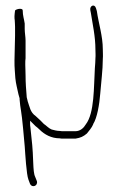

<svg xmlns="http://www.w3.org/2000/svg" viewBox="-20 -477 421 676"><path d="M31 -265C31 -252 31 -240 32 -230L34 -202C36 -181 41 -165 45 -145L49 -131V-127C50 -112 52 -99 54 -87C58 -66 65 15 67 38C69 65 73 137 80 155L86 171C93 185 114 178 110 161L104 146C99 136 98 119 97 96C95 39 93 29 87 -29C86 -33 86 -37 86 -40V-52L105 -33C109 -30 114 -26 119 -21C137 -3 161 10 190 10C193 11 198 11 203 11H246C264 8 273 4 286 -7C293 -16 303 -27 308 -39V-40C322 -62 330 -109 333 -148C336 -188 342 -230 342 -270C343 -280 342 -292 342 -303C342 -350 327 -395 321 -438L318 -448C313 -465 295 -457 298 -441L300 -431C306 -391 316 -350 316 -301C316 -291 317 -283 316 -272C316 -261 315 -250 314 -237C310 -171 313 -79 282 -39C275 -27 263 -15 245 -15H204C199 -15 196 -15 190 -16C180 -16 170 -19 162 -21C152 -25 145 -33 137 -39H136C122 -53 123 -53 106 -68C86 -82 85 -100 77 -122V-123L74 -135V-136C72 -162 70 -184 70 -212C70 -226 69 -239 69 -249C69 -259 69 -266 70 -272V-334C70 -347 67 -362 67 -375V-394C65 -409 60 -422 60 -440C60 -444 57 -446 50 -446C42 -446 34 -442 33 -440C32 -432 31 -424 31 -420C31 -415 31 -409 32 -405V-404C32 -400 33 -392 33 -383V-351C33 -325 31 -290 31 -265ZM106 -73Z"/></svg>

Font: Stray Cat
Style: LtCn
Weight: 300
Version: Version 1.0